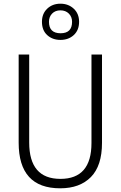

<svg xmlns="http://www.w3.org/2000/svg" viewBox="-20 -1009 653 1039"><path d="M532 -714H475V-235Q475 -41 307 -41Q138 -41 138 -238V-714H81V-237Q81 10 306 10Q412 10 472 -51Q532 -112 532 -236ZM307 -793Q351 -793 379.5 -819.5Q408 -846 408 -891Q408 -935 379 -962Q350 -989 307 -989Q264 -989 235.5 -962Q207 -935 207 -891Q207 -845 235.5 -819Q264 -793 307 -793ZM308 -829Q245 -829 245 -891Q245 -918 262 -935.5Q279 -953 307 -953Q335 -953 352.5 -935.5Q370 -918 370 -891Q370 -829 308 -829Z"/></svg>

Font: Noto Sans UI SemiCondensed Light
Style: Regular
Weight: 300
Width: 4
Designer: Monotype Design Team
Foundry: Monotype Imaging Inc.
Version: Version 1.901